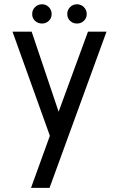

<svg xmlns="http://www.w3.org/2000/svg" viewBox="-20 -652 572 922"><path d="M402.5 -500H491.5L218 250H129L219.5 0L40 -500H132L261.5 -115.5ZM182 -539Q162 -539 148.2 -552Q134.5 -565 134.5 -584.5Q134.5 -604 148.2 -617.8Q162 -631.5 182 -631.5Q201 -631.5 214.5 -617.8Q228 -604 228 -584.5Q228 -565 214.5 -552Q201 -539 182 -539ZM350 -539Q330 -539 316.5 -552Q303 -565 303 -584.5Q303 -604 316.5 -617.8Q330 -631.5 350 -631.5Q369 -631.5 382.8 -617.8Q396.5 -604 396.5 -584.5Q396.5 -565 382.8 -552Q369 -539 350 -539Z"/></svg>

Font: Urbanist Medium
Style: Regular
Weight: 500
Designer: Corey Hu
Foundry: Corey Hu
Version: Version 1.321; ttfautohint (v1.8.4.7-5d5b)